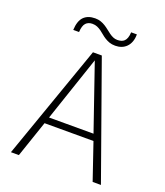

<svg xmlns="http://www.w3.org/2000/svg" viewBox="-154 -960 913 1064"><g transform="rotate(20 302.5 -428.5)"><path d="M37.1 0 274.9 -675.8H327.1L567.9 0H519L445.8 -214.8H157.2L84 0ZM169.9 -252.9H432.1L299.8 -637.2ZM129.9 -754.9Q132.3 -808.6 156.2 -832.8Q180.2 -856.9 223.1 -856.9Q241.2 -856.9 256.1 -851.8Q271 -846.7 283.7 -838.6Q296.4 -830.6 307.6 -821.5Q318.8 -812.5 329.8 -804.4Q340.8 -796.4 352.5 -791.3Q364.3 -786.1 377.9 -786.1Q390.1 -786.1 400.4 -789.1Q410.6 -792 418.2 -799.3Q425.8 -806.6 430.4 -819.3Q435.1 -832 436 -852.1H469.7Q469.7 -827.1 462.6 -808.3Q455.6 -789.6 443.1 -777.1Q430.7 -764.6 414.1 -758.3Q397.5 -752 377.9 -752Q357.9 -752 343 -757.3Q328.1 -762.7 315.7 -770.5Q303.2 -778.3 292.5 -787.6Q281.7 -796.9 270.8 -804.7Q259.8 -812.5 247.3 -817.9Q234.9 -823.2 218.8 -823.2Q194.3 -823.2 180.2 -807.9Q166 -792.5 164.1 -754.9Z"/></g></svg>

Font: Clear Sans Thin
Style: Regular
Weight: 250
Foundry: Intel Corporation
Version: Version 1.00